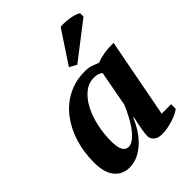

<svg xmlns="http://www.w3.org/2000/svg" viewBox="-221 -879 1004 1004"><g transform="rotate(-45 281.5 -376.5)"><path d="M215 -68Q234 -68 254.5 -85Q275 -102 293.5 -127.5Q312 -153 327.5 -183.5Q343 -214 354 -240L391 -438Q379 -446 368.5 -449.5Q358 -453 341 -453Q301 -453 269 -426.5Q237 -400 215 -357.5Q193 -315 181.5 -262Q170 -209 170 -156Q170 -110 181 -89Q192 -68 215 -68ZM339 -159Q326 -127 306.5 -96.5Q287 -66 262 -42Q237 -18 207 -3Q177 12 142 12Q90 12 59 -26Q28 -64 28 -139Q28 -217 49.5 -284.5Q71 -352 110.5 -402.5Q150 -453 206 -481.5Q262 -510 331 -510Q357 -510 375.5 -504Q394 -498 415 -489Q441 -499 471 -504Q501 -509 543 -509L459 -69H529V-35Q519 -27 502.5 -19Q486 -11 466.5 -5Q447 1 426.5 5Q406 9 388 9Q353 9 338 -6Q323 -21 323 -37Q323 -55 328 -84.5Q333 -114 343 -159ZM406 -763Q414 -765 432.5 -764.5Q451 -764 471 -761Q491 -758 507.5 -752.5Q524 -747 529 -741V-717L328 -562L288 -584Z"/></g></svg>

Font: PT Serif
Style: Bold Italic
Weight: 700
Italic angle: -12°
Designer: A.Korolkova, O.Umpeleva, V.Yefimov
Foundry: ParaType Ltd
Version: Version 1.000W OFL